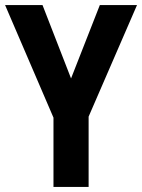

<svg xmlns="http://www.w3.org/2000/svg" viewBox="-20 -734 558 754"><path d="M259 -426 372 -714H518L328 -276V0H190V-272L0 -714H147Z"/></svg>

Font: Noto Sans Gurmukhi Condensed
Style: Bold
Weight: 700
Width: 3
Designer: Jelle Bosma - Monotype Design Team
Foundry: Monotype Imaging Inc.
Version: Version 2.004; ttfautohint (v1.8.4.7-5d5b)